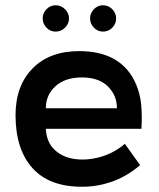

<svg xmlns="http://www.w3.org/2000/svg" viewBox="-20 -700 602 729"><path d="M517 -211H154Q157 -159 188 -130.5Q219 -102 265.5 -96Q312 -90 362.5 -104.5Q413 -119 454 -154L512 -73Q460 -29 404.5 -10Q349 9 294 9Q168 10 103.5 -61.5Q39 -133 39 -263Q39 -374 103.5 -440Q168 -506 282 -506Q444 -505 497 -379Q512 -344 516 -303Q520 -262 517 -211ZM291 -406Q227 -406 190.5 -372.5Q154 -339 154 -289H424Q424 -338 389.5 -372Q355 -406 291 -406ZM191 -580Q171 -580 156.5 -595Q142 -610 142 -630Q142 -650 156.5 -665Q171 -680 191 -680Q212 -680 227 -665Q242 -650 242 -630Q242 -610 227 -595Q212 -580 191 -580ZM371 -580Q351 -580 336.5 -595Q322 -610 322 -630Q322 -650 336.5 -665Q351 -680 371 -680Q392 -680 406.5 -665Q421 -650 421 -630Q421 -610 406.5 -595Q392 -580 371 -580Z"/></svg>

Font: Kulim Park SemiBold
Style: Regular
Weight: 600
Designer: Noponies / Dale Sattler
Foundry: Noponies
Version: Version 1.000; ttfautohint (v1.8.3)